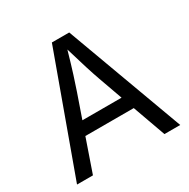

<svg xmlns="http://www.w3.org/2000/svg" viewBox="-163 -879 1016 1030"><g transform="rotate(-30 345.0 -364.0)"><path d="M25.4 0 289.6 -727.5H397L664.6 0H566.9L494.1 -203.1H194.3L124 0ZM222.7 -284.2H465.3L412.6 -431.6Q399.4 -468.3 382.8 -521.2Q366.2 -574.2 342.8 -653.3Q319.8 -572.8 302.7 -519Q285.6 -465.3 273.9 -431.6Z"/></g></svg>

Font: Inter
Style: Regular
Weight: 400
Designer: Rasmus Andersson
Foundry: rsms
Version: Version 4.001;git-9221beed3